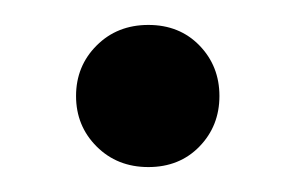

<svg xmlns="http://www.w3.org/2000/svg" viewBox="-20 -129 238 154"><path d="M99 5Q74 5 57.5 -11.5Q41 -28 41 -52Q41 -76 57.5 -92.5Q74 -109 99 -109Q124 -109 140 -92.5Q156 -76 156 -52Q156 -28 140 -11.5Q124 5 99 5Z"/></svg>

Font: DM Sans 16pt
Style: Regular
Weight: 400
Version: Version 4.004;gftools[0.9.30]